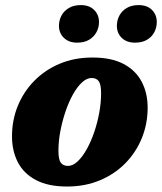

<svg xmlns="http://www.w3.org/2000/svg" viewBox="-20 -700 621 736"><path d="M334.5 -479.5Q407 -479.5 453.8 -454.8Q500.5 -430 523.2 -386.5Q546 -343 546 -287.5Q546 -225.5 523.8 -170.8Q501.5 -116 460.5 -74.2Q419.5 -32.5 362.8 -8.8Q306 15 237 15Q164.5 15 117.8 -9.8Q71 -34.5 48.5 -78Q26 -121.5 26 -177.5Q26 -239.5 48.2 -294Q70.5 -348.5 111.5 -390.2Q152.5 -432 209 -455.8Q265.5 -479.5 334.5 -479.5ZM240.5 -64Q259 -64 277.5 -81.2Q296 -98.5 312.2 -127.5Q328.5 -156.5 341 -193Q353.5 -229.5 360.5 -268Q367.5 -306.5 367.5 -342Q367.5 -376.5 358.5 -388.8Q349.5 -401 331 -401Q312.5 -401 294 -383.8Q275.5 -366.5 259.2 -337.2Q243 -308 230.8 -271.5Q218.5 -235 211.2 -196.5Q204 -158 204 -122.5Q204 -88.5 213.2 -76.2Q222.5 -64 240.5 -64ZM275.5 -536.5Q244 -536.5 225 -554.8Q206 -573 206 -601Q206 -622 215.5 -640Q225 -658 243.8 -669.2Q262.5 -680.5 290 -680.5Q322 -680.5 340.8 -662Q359.5 -643.5 359.5 -615.5Q359.5 -595 350 -577Q340.5 -559 322 -547.8Q303.5 -536.5 275.5 -536.5ZM497.5 -536.5Q465.5 -536.5 446.8 -554.8Q428 -573 428 -601Q428 -622 437.5 -640Q447 -658 465.5 -669.2Q484 -680.5 511.5 -680.5Q544 -680.5 562.5 -662Q581 -643.5 581 -615.5Q581 -595 571.8 -577Q562.5 -559 544 -547.8Q525.5 -536.5 497.5 -536.5Z"/></svg>

Font: Newsreader ExtraBold
Style: Italic
Weight: 800
Italic angle: -17°
Designer: Hugues Gentile
Foundry: Production Type
Version: Version 1.003